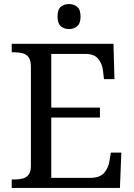

<svg xmlns="http://www.w3.org/2000/svg" viewBox="-20 -931 663 951"><path d="M38 0V-42H51Q73 -42 91.5 -46.5Q110 -51 121.5 -65.5Q133 -80 133 -109V-600Q133 -632 122 -647Q111 -662 92.5 -667Q74 -672 51 -672H38V-714H542L547 -539H495L490 -582Q486 -615 466.5 -639.5Q447 -664 402 -664H234V-398H475V-349H234V-50H427Q474 -50 495.5 -74.5Q517 -99 522 -132L529 -175H581L574 0ZM322 -787Q298 -787 281.5 -801Q265 -815 265 -849Q265 -884 281.5 -897.5Q298 -911 322 -911Q345 -911 362 -897.5Q379 -884 379 -849Q379 -815 362 -801Q345 -787 322 -787Z"/></svg>

Font: Noto Rashi Hebrew
Style: Regular
Weight: 400
Version: Version 1.006